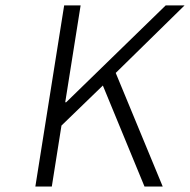

<svg xmlns="http://www.w3.org/2000/svg" viewBox="-20 -680 693 700"><path d="M108.9 0 213.9 -660.2H273.9L217.8 -307.1H221.2L584 -660.2H652.8L401.9 -414.1L573.2 0H506.8L355 -368.2L204.1 -222.2L168.9 0Z"/></svg>

Font: Office Code Pro Light Italic
Style: Regular
Weight: 300
Italic angle: -9°
Designer: Nathan Rutzky & Paul D. Hunt
Foundry: Adobe Systems Incorporated
Version: Version 1.004;PS 001.004;hotconv 1.0.70;makeotf.lib2.5.58329